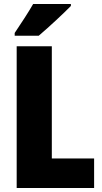

<svg xmlns="http://www.w3.org/2000/svg" viewBox="-20 -1013 514 967"><path d="M337 -983V-993H147C122 -949 86 -895 54 -847V-833H175C226 -876 303 -948 337 -983ZM64 -66H454V-215H241V-780H64Z"/></svg>

Font: Noto Sans Malayalam UI Condensed Black
Style: Regular
Weight: 900
Width: 3
Designer: Jelle Bosma - Monotype Design Team
Foundry: Monotype Imaging Inc.
Version: Version 2.104